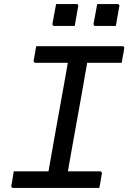

<svg xmlns="http://www.w3.org/2000/svg" viewBox="-20 -928 640 948"><path d="M309 -47H210L218 -71Q220 -87 223.5 -106Q227 -125 230 -142Q241 -206 252.5 -269.5Q264 -333 275.5 -397Q287 -461 298.5 -525Q310 -589 321 -653H421L412 -629Q410 -616 407.5 -600Q405 -584 402 -570Q391 -504 379 -439Q367 -374 355.5 -308.5Q344 -243 332 -177.5Q320 -112 309 -47ZM470 0H45Q43 0 41 -1Q39 -2 37.5 -3.5Q36 -5 36 -7Q36 -9 36 -11Q39 -24 40.5 -35.5Q42 -47 44 -58Q46 -69 48 -82H474Q477 -82 479 -80.5Q481 -79 482.5 -76.5Q484 -74 483 -71Q481 -59 479 -47.5Q477 -36 475 -24.5Q473 -13 470 0ZM159 -700H584Q589 -700 592 -697Q595 -694 593 -689Q592 -680 590.5 -671Q589 -662 587 -653.5Q585 -645 584 -636.5Q583 -628 581 -618H155Q150 -618 148 -621.5Q146 -625 146 -629Q148 -639 149.5 -647.5Q151 -656 152.5 -664.5Q154 -673 155.5 -682Q157 -691 159 -700ZM257 -908Q281 -908 306.5 -908Q332 -908 357 -908Q361 -908 363 -906.5Q365 -905 366 -903Q367 -901 366 -897L349 -800Q324 -800 298.5 -800Q273 -800 248 -800Q245 -800 242.5 -801.5Q240 -803 239.5 -805.5Q239 -808 239 -811ZM460 -908Q484 -908 509.5 -908Q535 -908 560 -908Q564 -908 566 -906.5Q568 -905 569 -903Q570 -901 569 -897L552 -800Q527 -800 501.5 -800Q476 -800 451 -800Q448 -800 445.5 -801.5Q443 -803 442.5 -805.5Q442 -808 442 -811Z"/></svg>

Font: Rec Mono Linear
Style: Italic
Weight: 400
Italic angle: -10°
Monospace: yes
Version: Version 1.085; ttfautohint (v1.8.4.7-5d5b)